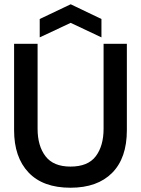

<svg xmlns="http://www.w3.org/2000/svg" viewBox="-20 -865 660 899"><path d="M310 14Q181 14 113.5 -57.5Q46 -129 46 -255V-660H156V-262Q156 -182 193 -133.5Q230 -85 310 -85Q392 -85 428.5 -133.5Q465 -182 465 -262V-660H574V-255Q574 -125 505 -55.5Q436 14 310 14ZM166 -690V-776L311 -845L455 -776V-690L311 -758Z"/></svg>

Font: Bricolage Grotesque 96pt Medium
Style: Regular
Weight: 500
Designer: Mathieu Triay
Foundry: Atelier Triay
Version: Version 1.001; ttfautohint (v1.8.4.7-5d5b);gftools[0.9.33.de